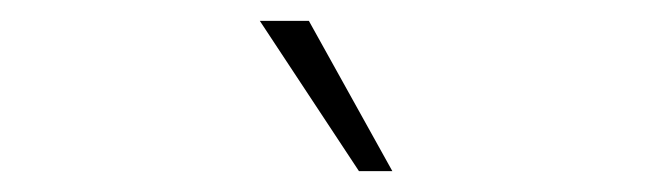

<svg xmlns="http://www.w3.org/2000/svg" viewBox="-20 -716 640 184"><path d="M324 -552 229 -696H276L356 -552Z"/></svg>

Font: Gantari ExtraLight
Style: Regular
Weight: 250
Designer: Anugrah Pasau
Foundry: Lafontype
Version: Version 1.000